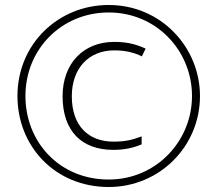

<svg xmlns="http://www.w3.org/2000/svg" viewBox="-20 -742 872 770"><path d="M416 8C619 8 782 -154 782 -357C782 -551 627 -722 416 -722C214 -722 50 -566 50 -357C50 -154 202 8 416 8ZM416 -22C217 -22 82 -174 82 -357C82 -545 227 -692 416 -692C608 -692 750 -538 750 -357C750 -176 606 -22 416 -22ZM434 -141C480 -141 514 -149 548 -163V-195C509 -180 479 -174 435 -174C336 -174 268 -236 268 -356C268 -469 337 -540 438 -540C484 -540 518 -531 549 -516L564 -547C529 -563 493 -574 438 -574C314 -574 231 -487 231 -356C231 -215 309 -141 434 -141Z"/></svg>

Font: Noto Sans Sinhala UI ExtraLight
Style: Regular
Weight: 200
Designer: Jelle Bosma - Monotype Design Team
Foundry: Monotype Imaging Inc.
Version: Version 2.006